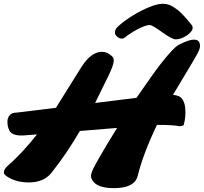

<svg xmlns="http://www.w3.org/2000/svg" viewBox="-33 -938 1077 1015"><path d="M586.4 -744.1Q574.7 -754.9 574.7 -764.2Q574.7 -781.2 584.7 -791.7Q594.7 -802.2 612.1 -816.2Q629.4 -830.1 650.6 -844.2Q671.9 -858.4 695.8 -871.6Q719.7 -884.8 744.1 -895.5Q796.4 -918 824.2 -918Q852.1 -918 871.6 -908Q891.1 -897.9 910.2 -882.3Q938 -858.9 978 -808.6Q985.4 -801.3 985.4 -791Q985.4 -780.8 976.3 -769.8Q967.3 -758.8 954.1 -750Q923.3 -730 896 -730Q876.5 -730 824 -767.8Q771.5 -805.7 759 -805.7Q746.6 -805.7 730.7 -799.8Q714.8 -793.9 696.3 -784.4Q677.7 -774.9 659.2 -762.9Q640.6 -751 630.6 -742.4Q620.6 -733.9 612.5 -733.9Q604.5 -733.9 598.1 -736.6Q591.8 -739.3 586.4 -744.1ZM913.6 -271Q886.2 -277.8 796.9 -277.8Q724.1 -126.5 694.8 -7.8Q678.2 56.6 569.3 56.6Q479.5 56.6 455.1 14.6Q446.3 0.5 448.2 -12.9Q450.2 -26.4 460.9 -48.1Q471.7 -69.8 490.2 -102.1L533.2 -175.3L585.9 -261.7L389.2 -245.6Q320.8 -127.4 237.8 -22.9Q197.3 26.4 118.7 26.4Q59.1 26.4 13.7 1Q-13.7 -14.2 -12.7 -26.4Q-12.2 -43.5 6.8 -60.5Q85 -128.9 162.6 -227.5L87.9 -221.7Q31.7 -220.2 17.6 -246.1Q6.3 -267.1 6.3 -293.9Q6.3 -312.5 15.1 -324.7Q23.9 -336.9 34.7 -339.8Q45.4 -342.8 59.6 -343.3L262.7 -368.2Q383.3 -562.5 398.9 -586.2Q414.6 -609.9 429.7 -626Q467.3 -664.1 506.3 -664.1Q533.7 -664.1 557.6 -642.1Q568.4 -632.3 568.4 -619.6Q568.4 -594.7 541 -538.6L469.7 -393.6L688.5 -420.9Q780.3 -553.7 814.9 -598.1Q885.7 -688.5 913.6 -702.1Q966.3 -728.5 990.2 -728.5Q1014.2 -728.5 1020 -715.3Q1025.9 -702.1 1023.7 -688Q1021.5 -673.8 1009.5 -652.1Q997.6 -630.4 978.5 -598.6L881.3 -436.5Q913.6 -433.6 925.8 -419.9Q947.3 -396.5 947.3 -345.7Q947.3 -309.1 938 -277.3Q934.1 -271 913.6 -271Z"/></svg>

Font: Sarina
Style: Regular
Weight: 400
Designer: James Grieshaber
Foundry: James Grieshaber
Version: Version 1.001